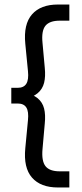

<svg xmlns="http://www.w3.org/2000/svg" viewBox="-20 -734 363 850"><path d="M236.5 96Q159.8 96 121.6 52.2Q83.5 8.5 92 -77.8L103.8 -201.8Q107.8 -240.2 96.6 -258Q85.5 -275.8 57.8 -275.8H30V-345.2H57.8Q85.5 -345.2 96.6 -363.4Q107.8 -381.5 103.8 -419.2L92 -540.2Q83.5 -626.5 121.6 -670.2Q159.8 -714 236.5 -714H287V-642.5H244.5Q199.5 -642.5 181.1 -619.9Q162.8 -597.2 168.2 -544.2L178.2 -434Q182.2 -395 175.2 -367.2Q168.2 -339.5 146.8 -321.5Q125.2 -303.5 85.5 -292.8V-325.2Q125.2 -316.8 146.8 -299Q168.2 -281.2 175.2 -253.6Q182.2 -226 178.2 -187L168.2 -73.8Q163.5 -21 181.5 1.8Q199.5 24.5 244.5 24.5H287V96Z"/></svg>

Font: Outfit Thin
Style: Regular
Weight: 100
Designer: Rodrigo Fuenzalida
Foundry: fragTYPE
Version: Version 1.000